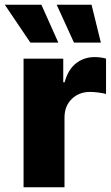

<svg xmlns="http://www.w3.org/2000/svg" viewBox="-59 -795 472 815"><path d="M41 0V-545.9H209.5V-445.8H215.3Q230 -500 263.9 -526.4Q297.9 -552.7 342.3 -552.7Q367.7 -552.7 391.1 -546.4V-396Q378.4 -399.9 358.4 -402.3Q338.4 -404.8 322.8 -404.8Q276.4 -404.8 245.6 -374.8Q214.8 -344.7 214.8 -296.4V0ZM69.8 -614.3 -38.6 -774.9H116.7L188.5 -614.3ZM254.9 -614.3 181.6 -774.9H329.6L369.1 -614.3Z"/></svg>

Font: Inter Tight ExtraBold
Style: Regular
Weight: 800
Designer: Rasmus Andersson
Foundry: rsms
Version: Version 3.004; ttfautohint (v1.8.4.7-5d5b)